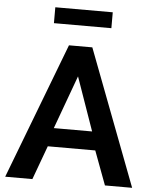

<svg xmlns="http://www.w3.org/2000/svg" viewBox="-60 -950 791 999"><g transform="rotate(5 336.0 -450.5)"><path d="M276 -710H398L668 0H526L460 -177H212L147 0H5ZM435 -274 337 -553 235 -274ZM188 -818V-901H488V-818Z"/></g></svg>

Font: PTCRaleway
Style: Bold
Weight: 700
Designer: Matt McInerney, Pablo Impallari, Rodrigo Fuenzalida
Foundry: Matt McInerney, Pablo Impallari, Rodrigo Fuenzalida
Version: Version 3.000g; ttfautohint (v1.5) -l 8 -r 28 -G 28 -x 14 -D